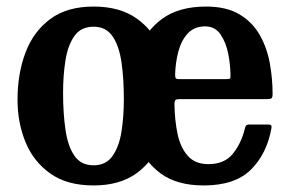

<svg xmlns="http://www.w3.org/2000/svg" viewBox="-20 -553 881 586"><path d="M376.5 -250Q376.5 -330 400 -394Q423.5 -458 474.8 -495.5Q526 -533 609 -533Q671 -533 710.8 -509.2Q750.5 -485.5 772.8 -446.2Q795 -407 803.5 -359.8Q812 -312.5 812 -266.5Q812 -256 808.8 -253.2Q805.5 -250.5 794.5 -250.5H527.5Q518.5 -250.5 515.5 -247.5Q512.5 -244.5 512.5 -236Q513 -186.5 521.8 -144.8Q530.5 -103 553 -77.5Q575.5 -52 616 -52Q664.5 -52 690.2 -83.2Q716 -114.5 727.5 -161Q728.5 -166.5 731.2 -169.8Q734 -173 742 -173H797.5Q805.5 -173 807.5 -170.5Q809.5 -168 808.5 -162Q794.5 -83.5 745.8 -35.2Q697 13 602 13Q520 13 470.5 -23.5Q421 -60 398.8 -120Q376.5 -180 376.5 -250ZM528.5 -311.5H669.5Q679.5 -311.5 681.5 -313Q683.5 -314.5 683.5 -321Q683.5 -352.5 676.8 -387.8Q670 -423 653.2 -447.8Q636.5 -472.5 606 -472.5Q573 -472.5 553 -450.8Q533 -429 524.2 -395.2Q515.5 -361.5 514.5 -326Q514.5 -317.5 516.2 -314.5Q518 -311.5 528.5 -311.5ZM33.5 -248.5Q33.5 -328.5 58 -393Q82.5 -457.5 133.8 -495.2Q185 -533 265.5 -533Q346 -533 397.2 -496.5Q448.5 -460 473 -400Q497.5 -340 497.5 -270Q497.5 -190 473 -126Q448.5 -62 397.2 -24.5Q346 13 265.5 13Q185 13 133.8 -23.2Q82.5 -59.5 58 -119Q33.5 -178.5 33.5 -248.5ZM172.5 -270Q172.5 -207.5 179.8 -157.2Q187 -107 207 -77.8Q227 -48.5 265.5 -48.5Q303.5 -48.5 323.5 -77Q343.5 -105.5 350.8 -151.5Q358 -197.5 358 -250Q358 -313 350.8 -363Q343.5 -413 323.5 -442.2Q303.5 -471.5 265.5 -471.5Q227 -471.5 207 -443Q187 -414.5 179.8 -368.8Q172.5 -323 172.5 -270Z"/></svg>

Font: Besley* Narrow Semi
Style: Regular
Weight: 600
Width: 4
Designer: Owen Earl
Foundry: indestructible type*
Version: Version 3.000; ttfautohint (v1.8.3)